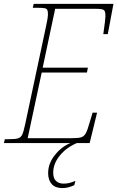

<svg xmlns="http://www.w3.org/2000/svg" viewBox="-38 -734 602 985"><path d="M-13 -20H9Q42 -20 55.5 -24.5Q69 -29 76 -43.5Q83 -58 91 -96L195 -584Q208 -641 208 -661Q208 -677 204.5 -683.5Q201 -690 190.5 -692Q180 -694 154 -694H130L135 -714H544L515 -559H492Q503 -636 503 -651Q503 -669 499.5 -676.5Q496 -684 484.5 -686.5Q473 -689 445 -689H245L181 -387H413L408 -362H176L104 -25H327Q363 -25 378 -29.5Q393 -34 402 -50Q411 -66 423 -109L437 -156H460L422 0H-18ZM209 154Q209 105 243 62Q277 19 323 0H356Q302 23 268.5 64.5Q235 106 235 152Q235 181 249.5 194.5Q264 208 288 208Q304 208 316.5 205Q329 202 349 194L343 216Q311 231 282 231Q246 231 227.5 210.5Q209 190 209 154Z"/></svg>

Font: Noto Serif NarrowThin
Style: Italic
Weight: 250
Width: 4
Italic angle: -12°
Designer: Monotype Design Team
Foundry: Monotype Imaging Inc.
Version: Version 1.001